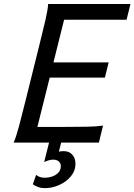

<svg xmlns="http://www.w3.org/2000/svg" viewBox="-20 -719 678 968"><path d="M249.5 -404.3H527.8L508.8 -327.6H230.5L168.5 -79.1H297.4Q369.6 -79.1 419.4 -80.1Q469.2 -81.1 499.5 -85.9L478.5 0H48.8Q61.5 -28.8 75.9 -83Q90.3 -137.2 107.9 -208L178.2 -490.7Q195.8 -561 208.5 -615.5Q221.2 -669.9 222.7 -698.7H637.7L618.2 -619.6H303.2ZM233.4 -24.4H294.4L276.9 45.4Q282.2 44.4 287.8 43.7Q293.5 43 301.3 43Q328.6 43 344.5 60.8Q360.4 78.6 360.4 106Q360.4 142.6 336.9 170.4Q313.5 198.2 278.1 213.9Q242.7 229.5 206.5 229.5Q187.5 229.5 172.9 224.1Q158.2 218.8 145.5 210.4L162.1 162.6Q178.7 177.2 207.5 177.2Q224.1 177.2 242.4 171.1Q260.7 165 273.7 151.9Q286.6 138.7 286.6 118.7Q286.6 104 276.4 95Q266.1 85.9 249 85.9Q237.3 85.9 224.6 89.6Q211.9 93.3 202.6 98.1Z"/></svg>

Font: Andika
Style: Italic
Weight: 400
Italic angle: -14°
Designer: Victor Gaultney, Annie Olsen, Julie Remington, Don Collingsworth, Eric Hays, Becca Hirsbrunner
Foundry: SIL International
Version: Version 6.101